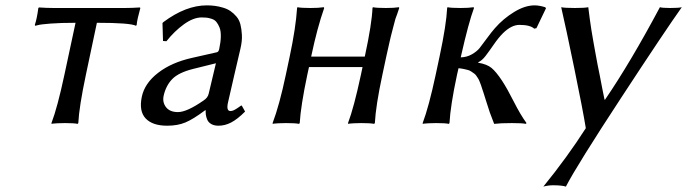

<svg xmlns="http://www.w3.org/2000/svg" viewBox="-20 -459 2562 716"><path d="M261.7 -374Q206.1 -374 168.5 -371.1Q130.9 -368.2 121.1 -365.2L111.3 -362.8L109.9 -366.2Q117.7 -389.2 123 -429.2L125.5 -431.2Q154.8 -429.2 180.2 -429.2H446.3Q471.2 -429.2 501.5 -431.2L503.4 -429.2Q491.2 -385.7 489.7 -366.2L487.3 -362.8Q465.8 -374 341.3 -374L300.3 -180.2Q274.9 -60.1 272 0L269.5 2.9Q256.3 0 222.2 0Q206.5 0 194.1 0.7Q181.6 1.5 176.8 2L172.4 2.9L171.9 0Q194.3 -58.6 220.2 -180.2Z M785.2 -223.1 700.7 -202.1Q646 -188.5 622.3 -164.1Q598.6 -139.6 590.3 -102.1Q585 -77.6 599.1 -59.3Q613.3 -41 643.6 -41Q676.8 -41 738.8 -84Q754.9 -94.2 758.3 -109.9ZM830.1 -76.2Q823.2 -44.9 839.4 -44.9Q845.7 -44.9 852.3 -48.1Q858.9 -51.3 869.1 -58.3Q879.4 -65.4 879.9 -65.9L882.3 -64L894 -43Q865.2 -14.2 842 -2.2Q818.8 9.8 794.9 9.8Q778.3 9.8 767.6 3.4Q756.8 -2.9 752.7 -13.2Q748.5 -23.4 747.6 -31.7Q746.6 -40 747.1 -47.9H745.1Q700.2 -14.2 671.1 -2.2Q642.1 9.8 603.5 9.8Q548.8 9.8 523.2 -17.3Q497.6 -44.4 508.8 -98.1Q519.5 -148.9 569.8 -187.5Q619.6 -226.1 696.3 -243.2L789.1 -264.2Q795.4 -266.1 797.4 -275.9Q803.2 -302.7 803.5 -323.5Q803.7 -344.2 798.6 -356.7Q793.5 -369.1 786.9 -377.2Q780.3 -385.3 769.5 -388.7Q758.8 -392.1 751 -393.1Q743.2 -394 732.4 -394Q701.2 -394 665.8 -368.4Q630.4 -342.8 600.6 -305.2L587.9 -306.2L585.9 -373L589.8 -377Q673.3 -439 751 -439Q767.6 -439 782 -437Q796.4 -435.1 812 -430.4Q827.6 -425.8 839.4 -417.7Q851.1 -409.7 861.6 -397.5Q872.1 -385.3 876.5 -368.2Q880.9 -351.1 882.1 -328.4Q883.3 -305.7 876.5 -276.9Q875.5 -272.9 854.5 -182.6Q834 -95.2 830.1 -76.2Z M1420.9 -250 1405.8 -179.2Q1381.3 -64.9 1377.9 0L1375 2.9Q1361.8 0 1327.6 0Q1312 0 1299.8 0.7Q1287.6 1.5 1282.7 2L1278.3 2.9L1277.8 0Q1299.8 -58.1 1325.7 -179.2L1332 -209H1132.3L1126 -180.2Q1101.6 -64.5 1097.7 0L1095.2 2.9Q1081.1 0 1046.9 0Q1031.2 0 1018.8 0.7Q1006.3 1.5 1001.5 2L997.1 2.9L996.6 0Q1022 -66.9 1045.9 -180.2L1060.5 -249Q1083 -355 1087.9 -429.2L1089.4 -432.1Q1102.5 -429.2 1137.7 -429.2Q1152.8 -429.2 1165.3 -429.9Q1177.7 -430.7 1182.6 -431.6L1187.5 -432.1L1189 -429.2Q1163.1 -355.5 1140.6 -249V-248H1340.3L1340.8 -250Q1366.7 -370.1 1369.1 -429.2L1370.6 -432.1Q1383.8 -429.2 1418.9 -429.2Q1434.1 -429.2 1446.3 -429.9Q1458.5 -430.7 1463.4 -431.6L1467.8 -432.1L1468.8 -429.2L1461.4 -407.2L1454.6 -388.7Q1452.1 -380.4 1448.7 -366.5Q1445.3 -352.5 1443.6 -346.9Q1441.9 -341.3 1437.7 -324Q1433.6 -306.6 1432.6 -302.2L1426.8 -276.4Z M1619.6 -250Q1644.5 -367.2 1647.5 -429.2L1648.9 -432.1Q1662.1 -429.2 1697.3 -429.2Q1712.4 -429.2 1724.6 -429.9Q1736.8 -430.7 1741.7 -431.6L1746.1 -432.1L1747.6 -429.2Q1727.5 -375 1699.2 -250L1698.2 -245.1Q1720.7 -245.6 1739.5 -256.3Q1758.3 -267.1 1768.3 -279.5Q1778.3 -292 1795.9 -316.2Q1813.5 -340.3 1825.7 -354Q1856.4 -389.2 1897 -414.1Q1937.5 -439 1973.6 -439Q1990.7 -439 2013.2 -432.1L2016.1 -428.2L1980.5 -354L1972.2 -352.1Q1957 -366.2 1917 -366.2Q1887.2 -366.2 1855.5 -335Q1838.9 -318.4 1821.8 -293.5Q1804.2 -268.1 1790.8 -250.5Q1777.3 -232.9 1763.7 -227.1L1763.2 -225.1Q1795.9 -219.7 1813 -205.6Q1830.1 -191.4 1852.1 -158.2Q1871.6 -128.4 1896 -80.1Q1920.4 -31.7 1943.4 0L1940.9 2.9Q1927.7 0 1889.2 0Q1846.2 0 1822.8 2.9Q1813.5 -20 1806.6 -39.6Q1799.8 -59.1 1793.2 -81.1Q1786.6 -103 1783.2 -112.8Q1781.7 -116.7 1778.3 -127.4Q1774.9 -138.2 1773.7 -141.6Q1772.5 -145 1769 -153.8Q1765.6 -162.6 1763.2 -166L1756.8 -175.8Q1752.4 -182.1 1748.5 -184.6Q1744.6 -187 1738.3 -191.7Q1731.9 -196.3 1725.1 -198Q1718.3 -199.7 1709.5 -201.7Q1700.7 -203.6 1689.9 -204.6L1684.1 -179.2Q1659.7 -64.9 1656.2 0L1653.8 2.9Q1640.6 0 1606.4 0Q1590.8 0 1578.4 0.7Q1565.9 1.5 1561 2L1556.6 2.9L1556.2 0Q1579.1 -60.5 1604.5 -179.2Z M2072.8 -432.1Q2085.9 -429.2 2124 -429.2Q2160.2 -429.2 2173.8 -432.1Q2176.3 -411.1 2179.4 -388.2Q2182.6 -365.2 2185.3 -347.9Q2188 -330.6 2192.9 -303.2L2200.2 -262.7Q2202.1 -249.5 2208.5 -217.8L2216.8 -176.8L2225.6 -130.9Q2233.4 -93.3 2234.4 -87.4H2236.3Q2331.1 -226.1 2440.9 -432.1Q2450.2 -429.2 2479 -429.2Q2511.7 -429.2 2522.5 -432.1Q2462.4 -347.7 2297.4 -95.9Q2132.3 155.8 2090.3 236.8Q2074.7 231.9 2042.5 231.9Q2024.4 231.9 2006.3 236.8Q2095.2 127.4 2164.6 19Q2153.8 -47.9 2121.8 -203.4Q2089.8 -358.9 2072.8 -432.1Z"/></svg>

Font: Linux Biolinum G
Style: Italic
Weight: 400
Italic angle: -12°
Designer: Philipp H. Poll
Foundry: Philipp H. Poll
Version: Version 0.5.1